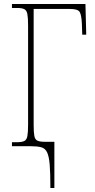

<svg xmlns="http://www.w3.org/2000/svg" viewBox="-20 -734 478 964"><path d="M233 210Q233 135 229.5 92.5Q226 50 216 30Q206 10 186 5Q166 0 131 0H40V-20H64Q90 -20 102 -26Q114 -32 117.5 -51Q121 -70 121 -108V-606Q121 -644 117.5 -663Q114 -682 102 -688Q90 -694 66 -694H40V-714H409L413 -560H393L391 -616Q389 -659 380 -674Q371 -689 332 -689H149V-107Q149 -69 152.5 -51Q156 -33 168.5 -27.5Q181 -22 207 -22H253V210Z"/></svg>

Font: Noto Serif Condensed Thin
Style: Regular
Weight: 100
Width: 3
Designer: Monotype Design Team
Foundry: Monotype Imaging Inc.
Version: Version 2.013; ttfautohint (v1.8.4.7-5d5b)